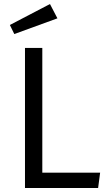

<svg xmlns="http://www.w3.org/2000/svg" viewBox="-20 -933 537 953"><path d="M228 -913 265 -842 51 -764 29 -809ZM190 -695V-76H477L467 0H104V-695Z"/></svg>

Font: Sedus Text
Style: Regular
Weight: 400
Designer: TypeMates
Foundry: TypeMates, Runge Thomsen GbR
Version: Version 4.202;PS 004.202;hotconv 1.0.88;makeotf.lib2.5.64775